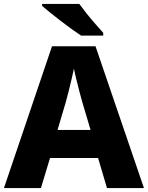

<svg xmlns="http://www.w3.org/2000/svg" viewBox="-20 -951 748 971"><path d="M521 0 476 -152H233L187 0H0L243 -717H463L708 0ZM397 -432Q392 -448 383.5 -481Q375 -514 366.5 -548Q358 -582 354 -604Q349 -581 341.5 -548.5Q334 -516 326 -484.5Q318 -453 312 -432L271 -294H438ZM381 -931Q397 -909 419 -881.5Q441 -854 463.5 -828.5Q486 -803 502 -785V-771H390Q370 -784 343 -803.5Q316 -823 287.5 -845Q259 -867 234 -887Q209 -907 193 -921V-931Z"/></svg>

Font: Noto Sans Lao Looped ExtraBold
Style: Regular
Weight: 800
Designer: Mark Frömberg, Ben Mitchell
Foundry: The Fontpad Ltd
Version: Version 1.002; ttfautohint (v1.8.4.7-5d5b)